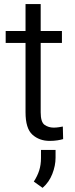

<svg xmlns="http://www.w3.org/2000/svg" viewBox="-20 -680 365 940"><path d="M283.2 -528.3V-469.7H179.2V-129.9Q179.2 -82 198.5 -68.6Q217.8 -55.2 242.7 -55.2Q255.4 -55.2 267.6 -57.1Q279.8 -59.1 287.6 -60.5L289.1 1Q278.3 4.4 261 7.1Q243.7 9.8 223.1 9.8Q172.9 9.8 138.9 -20.5Q105 -50.8 105 -130.4V-469.7H7.8V-528.3H105V-660.2H179.2V-528.3ZM252 54.2V92.3Q252 130.9 236.1 171.6Q220.2 212.4 188.5 239.7L145.5 209Q163.1 182.1 171.9 154.5Q180.7 127 180.7 93.3V54.2Z"/></svg>

Font: Vazirmatn UI Light
Style: Regular
Weight: 300
Designer: Saber Rastikerdar
Foundry: Saber Rastikerdar
Version: Version 33.003